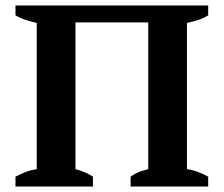

<svg xmlns="http://www.w3.org/2000/svg" viewBox="-20 -682 818 702"><path d="M319.8 0H36.6V-36.1Q50.8 -43.5 69.8 -51.5Q88.9 -59.6 114.3 -63.5V-598.1Q95.2 -602.5 75 -608.9Q54.7 -615.2 36.6 -626V-662.1H741.2V-626Q723.6 -614.7 703.6 -608.6Q683.6 -602.5 663.6 -598.1V-63.5Q698.7 -59.6 741.2 -36.1V0H457.5V-36.1Q467.3 -43.5 482.2 -50.5Q497.1 -57.6 522 -63.5V-600.1H255.9V-63.5Q274.9 -58.6 290 -52Q305.2 -45.4 319.8 -36.1Z"/></svg>

Font: PT Astra Serif
Style: Bold
Weight: 700
Designer: A.Korolkova, I. Chaeva
Foundry: ParaType Ltd
Version: Version 1.002